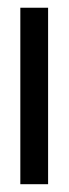

<svg xmlns="http://www.w3.org/2000/svg" viewBox="-20 -473 176 493"><path d="M103.5 0Q103.5 0 103.5 -58.6Q103.5 -117.2 103.5 -192.4Q103.5 -252.9 103.5 -312.5Q103.5 -371.1 103.5 -409.2Q103.5 -429.7 103.5 -441.4Q103.5 -453.1 103.5 -453.1Q103.5 -453.1 68.4 -453.1Q32.2 -453.1 32.2 -453.1Q32.2 -453.1 32.2 -394.5Q32.2 -335.9 32.2 -260.7Q32.2 -227.5 32.2 -195.3Q32.2 -162.1 32.2 -131.8Q32.2 -76.2 32.2 -38.1Q32.2 0 32.2 0Q32.2 0 68.4 0Q103.5 0 103.5 0Z"/></svg>

Font: AgendaMediumCondGoodkids
Style: AgendaMediumCondGoodkids
Weight: 500
Designer: ""
Version: ""